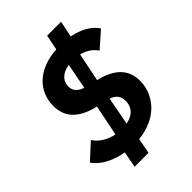

<svg xmlns="http://www.w3.org/2000/svg" viewBox="-254 -885 1071 1071"><g transform="rotate(-45 281.5 -349.0)"><path d="M155 82H265L282 -9C438 -25 516 -130 516 -236C516 -329 456 -382 349 -408L383 -576C425 -566 457 -542 475 -514L568 -596C539 -641 485 -671 417 -684L437 -780H327L309 -690C162 -681 74 -596 74 -479C74 -388 128 -331 244 -304L207 -121C158 -131 112 -157 88 -196L-5 -111C27 -62 94 -27 173 -13ZM380 -213C380 -173 360 -133 294 -120L325 -285C368 -271 380 -243 380 -213ZM210 -496C210 -533 234 -570 297 -579L268 -428C228 -441 210 -464 210 -496Z"/></g></svg>

Font: LVC Sans
Style: Bold Italic
Weight: 700
Italic angle: -11.31°
Designer: Mike Abbink, Paul van der Laan, Pieter van Rosmalen
Foundry: Bold Monday
Version: Version 3.0